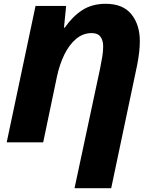

<svg xmlns="http://www.w3.org/2000/svg" viewBox="-20 -745 797 1005"><path d="M370.1 240.2 503.9 -386.2Q510.7 -419.9 515.4 -448.2Q520 -476.6 520 -502Q520 -533.7 505.9 -552.7Q491.7 -571.8 460 -571.8Q414.6 -571.8 378.4 -541.5Q342.3 -511.2 316.9 -459.5Q291.5 -407.7 277.8 -342.8L206.1 0H15.1L166 -713.9H326.2L314.9 -600.1H318.8Q359.4 -658.7 410.6 -691.9Q461.9 -725.1 533.2 -725.1Q623.5 -725.1 667.7 -670.4Q711.9 -615.7 711.9 -529.8Q711.9 -502.4 708.5 -472.2Q705.1 -441.9 698.2 -405.8L562 240.2Z"/></svg>

Font: Open Sans ExtraBold
Style: Italic
Weight: 800
Italic angle: -12°
Designer: Monotype Design Team
Foundry: Monotype Imaging Inc.
Version: Version 3.000; ttfautohint (v1.8.4)